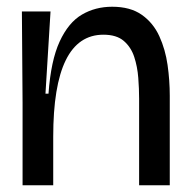

<svg xmlns="http://www.w3.org/2000/svg" viewBox="-20 -550 565 570"><path d="M47 0V-245L45 -516H130L115 -272H124Q131 -370 157 -426.5Q183 -483 223 -506.5Q263 -530 313 -530Q367 -530 401 -506Q435 -482 453 -442.5Q471 -403 477.5 -357Q484 -311 484 -266V0H393V-257Q393 -286 390.5 -319Q388 -352 378.5 -381Q369 -410 347.5 -428.5Q326 -447 287 -447Q138 -447 138 -144V0Z"/></svg>

Font: Bricolage Grotesque 48pt
Style: Regular
Weight: 400
Designer: Mathieu Triay
Foundry: Atelier Triay
Version: Version 1.000; ttfautohint (v1.8.4.7-5d5b);gftools[0.9.32]